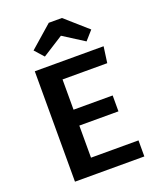

<svg xmlns="http://www.w3.org/2000/svg" viewBox="-170 -1057 956 1159"><g transform="rotate(-20 307.5 -477.5)"><path d="M247.7 -605.6V-411.3H499V-309.2H247.7V-103.1H552.8V0H107.2V-709.2H549.2L534.9 -605.6ZM371.3 -955.4 513.8 -829.7 462.6 -771.8 328.7 -856.9 194.9 -771.8 143.1 -829.7 286.7 -955.4Z"/></g></svg>

Font: Fira Code SemiBold
Style: Regular
Weight: 600
Designer: Carrois Corporate, Edenspiekermann AG, Nikita Prokopov
Foundry: Carrois Corporate, Edenspiekermann AG, Nikita Prokopov
Version: Version 6.002